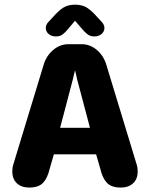

<svg xmlns="http://www.w3.org/2000/svg" viewBox="-20 -814 659 843"><path d="M108 9.5Q74.5 9.5 54.2 -9.2Q34 -28 34 -61.5Q34 -69 35 -76.5Q36 -84 38.5 -92L171 -527.5Q182.5 -568 212.8 -594Q243 -620 281 -620H338Q376 -620 406 -594Q436 -568 447.5 -527.5L580 -92Q582.5 -84 583.5 -76.5Q584.5 -69 584.5 -61.5Q584.5 -27.5 564.2 -9Q544 9.5 510.5 9.5Q469.5 9.5 449.8 -11Q430 -31.5 420.5 -72.5L402 -136.5H216.5L198 -72.5Q188.5 -31.5 168.8 -11Q149 9.5 108 9.5ZM244 -253H375L318.5 -466Q316 -477.5 313.8 -487.5Q311.5 -497.5 309.5 -505.5Q307.5 -497.5 305 -487.5Q302.5 -477.5 300 -466ZM426.5 -718Q438.5 -705 438.5 -692Q438.5 -675.5 426 -664.8Q413.5 -654 393.5 -654Q376.5 -654 364.5 -663.2Q352.5 -672.5 342 -685L309.5 -723L277.5 -685Q266.5 -671.5 254.8 -662.8Q243 -654 226 -654Q206 -654 193.5 -664.8Q181 -675.5 181 -692Q181 -698 183.8 -704.8Q186.5 -711.5 193 -718L212.5 -739Q236 -766 257 -779.8Q278 -793.5 309.5 -793.5Q341.5 -793.5 362.2 -780Q383 -766.5 407 -739Z"/></svg>

Font: Sono Monospace
Style: Bold
Weight: 700
Designer: Tyler Finck
Foundry: Tyler Finck
Version: Version 2.112